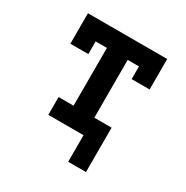

<svg xmlns="http://www.w3.org/2000/svg" viewBox="-157 -662 915 944"><g transform="rotate(30 300.0 -189.5)"><path d="M356 151V0H156V-101H241V-429H177V-357H75V-530H525V-357H423V-429H359V-101H457V151Z"/></g></svg>

Font: Iosevka Slab Extended
Style: Bold
Weight: 700
Width: 7
Monospace: yes
Designer: Belleve Invis
Foundry: Belleve Invis
Version: Version 11.1.0; ttfautohint (v1.8.3)